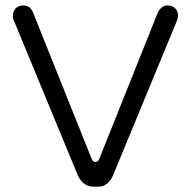

<svg xmlns="http://www.w3.org/2000/svg" viewBox="-20 -702 718 722"><path d="M649.4 -641.6Q649.4 -660.2 638.7 -670.9Q627.9 -681.6 610.4 -681.6Q594.7 -681.6 584 -669.9Q577.1 -664.1 573.2 -654.3L352.5 -102.5Q347.7 -92.8 338.9 -92.8Q330.1 -92.8 325.2 -103.5Q325.2 -103.5 104.5 -654.3Q93.8 -681.6 67.4 -681.6Q49.8 -681.6 39.1 -670.4Q28.3 -659.2 28.3 -641.6Q28.3 -633.8 31.2 -627L272.5 -43Q280.3 -26.4 290 -16.6Q306.6 -1 328.1 0H349.6Q361.3 0 367.7 -2.9Q374 -5.9 377 -7.8Q394.5 -17.6 405.3 -43L646.5 -627Q649.4 -633.8 649.4 -641.6Z"/></svg>

Font: FakePearl
Style: Light
Weight: 350
Version: Version 1.2